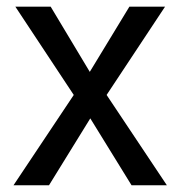

<svg xmlns="http://www.w3.org/2000/svg" viewBox="-20 -548 536 568"><path d="M245.6 -335.4 362.8 -528.3H468.3L295.4 -267.1L473.6 0H369.1L247.1 -197.8L125 0H20L198.2 -267.1L25.4 -528.3H129.9Z"/></svg>

Font: Shabnam FD
Style: Regular
Weight: 400
Foundry: DejaVu fonts team - Redesigned by Saber Rastikerdar - Based on Vazir font
Version: Version 5.00;October 20, 2019;FontCreator 12.0.0.2547 64-bit